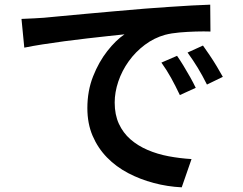

<svg xmlns="http://www.w3.org/2000/svg" viewBox="-20 -759 1040 822"><path d="M72 -678Q101 -679 127 -680.5Q153 -682 168 -683Q197 -686 242 -690Q287 -694 344.5 -699.5Q402 -705 467 -710.5Q532 -716 601 -722Q654 -726 705 -729.5Q756 -733 801 -735.5Q846 -738 880 -739L881 -624Q854 -625 818.5 -624Q783 -623 748.5 -620Q714 -617 687 -610Q640 -597 600 -567Q560 -537 531 -496.5Q502 -456 486.5 -410Q471 -364 471 -320Q471 -268 489 -229Q507 -190 538.5 -162.5Q570 -135 612 -117Q654 -99 702 -90Q750 -81 800 -78L758 43Q697 40 638.5 24.5Q580 9 528.5 -18Q477 -45 438 -85Q399 -125 376.5 -177.5Q354 -230 354 -296Q354 -370 378.5 -432Q403 -494 439.5 -540.5Q476 -587 513 -612Q484 -609 442.5 -604.5Q401 -600 353 -594.5Q305 -589 256 -582.5Q207 -576 162.5 -569Q118 -562 84 -555ZM738 -520Q750 -503 765 -478.5Q780 -454 794 -429Q808 -404 818 -383L750 -352Q731 -392 712.5 -425.5Q694 -459 671 -491ZM849 -564Q861 -547 877 -523.5Q893 -500 908 -475Q923 -450 934 -430L866 -397Q846 -437 826.5 -469Q807 -501 783 -534Z"/></svg>

Font: Noto Sans JP SemiBold
Style: Regular
Weight: 600
Designer: Ryoko NISHIZUKA  (kana, bopomofo & ideographs); Paul D. Hunt (Latin, Greek & Cyrillic); Sandoll Communications , Soo-you
Foundry: Adobe
Version: Version 2.004-H2;hotconv 1.0.118;makeotfexe 2.5.65603